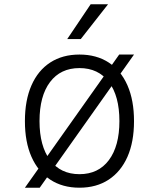

<svg xmlns="http://www.w3.org/2000/svg" viewBox="-20 -860 740 894"><path d="M535 -606H604L165 14H96ZM350 14Q271 14 214 -23.5Q157 -61 126.5 -130Q96 -199 96 -296Q96 -393 126.5 -462.5Q157 -532 214 -569Q271 -606 350 -606Q429 -606 486 -569Q543 -532 573.5 -462.5Q604 -393 604 -296Q604 -199 573.5 -130Q543 -61 486 -23.5Q429 14 350 14ZM350 -49Q438 -49 487 -114.5Q536 -180 536 -296Q536 -413 487 -478Q438 -543 350 -543Q262 -543 213 -478Q164 -413 164 -296Q164 -180 213 -114.5Q262 -49 350 -49ZM293 -678 402 -840H483L356 -678Z"/></svg>

Font: Martian Mono SemiExpanded ExtraLight
Style: Regular
Weight: 250
Monospace: yes
Version: Version 0.930